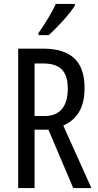

<svg xmlns="http://www.w3.org/2000/svg" viewBox="-20 -963 501 983"><path d="M363 -934V-943H266C245 -898 215 -848 177 -794V-783H229C270 -819 338 -892 363 -934ZM199 -714H73V0H157V-299H228L355 0H448L304 -320C381 -355 413 -419 413 -513C413 -647 346 -714 199 -714ZM200 -638C287 -638 327 -600 327 -509C327 -416 285 -369 209 -369H157V-638Z"/></svg>

Font: Noto Sans Devanagari ExtraCondensed
Style: Regular
Weight: 400
Width: 2
Designer: Jelle Bosma - Monotype Design Team
Foundry: Monotype Imaging Inc.
Version: Version 2.004